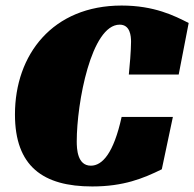

<svg xmlns="http://www.w3.org/2000/svg" viewBox="-20 -665 701 693"><path d="M604 -243H419C390 -111 349 -67 308 -67C259 -67 257 -128 257 -155C257 -293 309 -576 412 -576C450 -576 453 -535 453 -514C453 -484 448 -424 445 -396H625L661 -582C610 -608 537 -645 419 -645C170 -645 34 -468 34 -252C34 -65 135 8 313 8C426 8 497 -21 564 -54Z"/></svg>

Font: Racing Sans One
Style: Regular
Weight: 400
Designer: Pablo Impallari, Rodrigo Fuenzalida
Foundry: Pablo Impallari, Rodrigo Fuenzalida
Version: Version 1.001